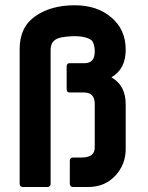

<svg xmlns="http://www.w3.org/2000/svg" viewBox="-20 -728 577 748"><path d="M251 -367.7Q246.1 -367.7 242.9 -370.8Q239.7 -374 239.7 -379.4V-470.7Q239.7 -475.6 242.9 -478.8Q246.1 -481.9 251 -481.9H309.6Q349.1 -481.9 349.1 -526.9Q349.1 -543 345.9 -553.7Q342.8 -564.5 337.4 -570.3L338.4 -569.8Q315.4 -588.4 261.7 -586.9Q236.8 -585.9 220 -582.5Q203.1 -579.1 194.3 -572.3Q178.2 -561 177.2 -537.1V-11.2Q177.2 -6.3 173.8 -2.9Q170.4 0.5 165.5 0.5H68.4Q63 0.5 59.8 -2.9Q56.6 -6.3 56.6 -11.2V-537.6Q56.6 -623.5 119.1 -666Q179.7 -707.5 271 -707.5Q357.9 -707.5 413.1 -660.6Q469.7 -613.3 469.7 -534.7Q469.7 -497.1 456.3 -470.5Q442.9 -443.8 414.1 -426.8Q443.4 -409.7 456.5 -383.5Q469.7 -357.4 469.7 -320.8V-147.9Q469.7 -86.9 429.2 -43.5Q388.2 0.5 323.7 0.5H263.7Q258.8 0.5 255.4 -2.9Q252 -6.3 252 -11.2V-102.5Q252 -107.4 255.4 -110.8Q258.8 -114.3 263.7 -114.3H297.9Q349.1 -114.3 349.1 -153.3V-322.8Q349.1 -367.7 307.6 -367.7Z"/></svg>

Font: Alte DIN 1451 Mittelschrift
Style: Bold
Weight: 700
Designer: Peter Wiegel
Foundry: Peter Wiegel
Version: Version 1.003